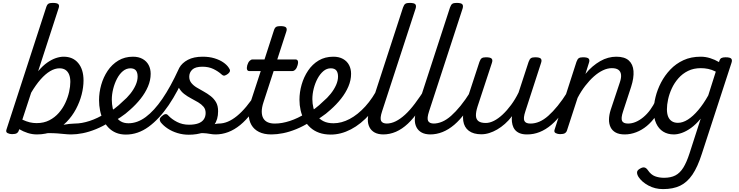

<svg xmlns="http://www.w3.org/2000/svg" viewBox="-20 -910 5095 1324"><path d="M472 17Q450 17 426.5 14.5Q403 12 376.5 10Q350 8 318.5 8Q287 8 248 13L280 -20Q316 -29 348 -36Q380 -43 407.5 -48Q435 -53 457.5 -55.5Q480 -58 495 -58Q504 -58 506.5 -46.5Q509 -35 505 -20.5Q501 -6 492.5 5.5Q484 17 472 17ZM63 15Q47 15 32.5 8Q18 1 25 -18L298 -858Q304 -878 313.5 -884Q323 -890 343 -890Q374 -890 382.5 -881Q391 -872 384 -853L243 -419Q275 -457 306 -478.5Q337 -500 365.5 -509.5Q394 -519 419 -519Q483 -519 519.5 -475Q556 -431 556 -355Q556 -309 543 -258Q530 -207 504 -158Q478 -109 439.5 -69.5Q401 -30 350 -6.5Q299 17 235 17Q202 17 171 7Q140 -3 113 -19L110 -11Q106 2 96 8.5Q86 15 63 15ZM134 -85Q162 -72 185 -66.5Q208 -61 233 -61Q282 -61 320 -80.5Q358 -100 385.5 -131.5Q413 -163 430.5 -200.5Q448 -238 456.5 -276Q465 -314 465 -345Q465 -375 456.5 -396Q448 -417 431.5 -428Q415 -439 390 -439Q359 -439 326 -419.5Q293 -400 260 -362.5Q227 -325 195 -271Z M472 17Q453 17 447 5.5Q441 -6 445.5 -20.5Q450 -35 463 -46.5Q476 -58 495 -58Q543 -58 598 -76Q653 -94 707 -128Q718 -136 728 -130.5Q738 -125 744 -113Q750 -101 749.5 -88.5Q749 -76 739 -70Q690 -39 642 -19.5Q594 0 551 8.5Q508 17 472 17Z M705 -121Q739 -138 769.5 -161Q800 -184 825 -209Q855 -234 878.5 -263.5Q902 -293 915.5 -323.5Q929 -354 929 -382Q929 -410 917 -424.5Q905 -439 878 -439Q864 -439 857.5 -451Q851 -463 852.5 -479Q854 -495 865 -507Q876 -519 897 -519Q936 -519 963.5 -503.5Q991 -488 1005 -461.5Q1019 -435 1019 -401Q1019 -357 1000.5 -313.5Q982 -270 950 -229.5Q918 -189 877 -153Q847 -125 810.5 -101Q774 -77 736 -57Z M848 18Q810 18 780 5.5Q750 -7 728 -30Q706 -53 691.5 -83Q677 -113 670 -148Q663 -183 663 -219Q663 -272 678 -325Q693 -378 722.5 -422Q752 -466 796 -492.5Q840 -519 897 -519Q908 -519 910.5 -507Q913 -495 909.5 -479Q906 -463 898 -451Q890 -439 880 -439Q851 -439 827.5 -419.5Q804 -400 787 -367.5Q770 -335 760.5 -297Q751 -259 751 -223Q751 -192 757.5 -162.5Q764 -133 777 -110Q790 -87 812 -73.5Q834 -60 866 -60Q927 -60 985 -103Q1043 -146 1099.5 -228.5Q1156 -311 1211 -431Q1216 -441 1231 -441Q1246 -441 1257 -432Q1268 -423 1261 -407Q1208 -280 1143 -184.5Q1078 -89 1004.5 -35.5Q931 18 848 18Z M1352 -17Q1381 -29 1407.5 -38.5Q1434 -48 1455.5 -53Q1477 -58 1491 -58Q1500 -58 1502 -46.5Q1504 -35 1500 -20.5Q1496 -6 1487.5 5.5Q1479 17 1467 17Q1447 17 1426 13Q1405 9 1379.5 8Q1354 7 1320 13ZM1282 19Q1241 19 1203.5 7.5Q1166 -4 1136.5 -23.5Q1107 -43 1088 -67Q1082 -76 1081.5 -86Q1081 -96 1096 -109Q1109 -121 1120 -123Q1131 -125 1141 -113Q1164 -88 1201 -69Q1238 -50 1283 -50Q1321 -50 1346.5 -59Q1372 -68 1385 -86.5Q1398 -105 1398 -131Q1398 -157 1383.5 -174Q1369 -191 1346.5 -204.5Q1324 -218 1298 -231.5Q1272 -245 1249.5 -262.5Q1227 -280 1212.5 -306.5Q1198 -333 1198 -372Q1198 -409 1216.5 -442.5Q1235 -476 1275.5 -497.5Q1316 -519 1378 -519Q1423 -519 1459 -508Q1495 -497 1519.5 -480Q1544 -463 1556 -445Q1566 -432 1566 -422.5Q1566 -413 1552 -401Q1540 -392 1530 -389Q1520 -386 1509 -396Q1485 -418 1452 -434Q1419 -450 1376 -450Q1327 -450 1306 -430Q1285 -410 1285 -381Q1285 -356 1299.5 -338Q1314 -320 1336.5 -306.5Q1359 -293 1384.5 -279Q1410 -265 1432.5 -247.5Q1455 -230 1469.5 -205.5Q1484 -181 1484 -143Q1484 -85 1457 -49Q1430 -13 1384 3Q1338 19 1282 19Z M1466 17Q1452 17 1445.5 5.5Q1439 -6 1441.5 -20.5Q1444 -35 1456 -46.5Q1468 -58 1489 -58Q1520 -58 1551 -71Q1582 -84 1614 -110Q1646 -136 1679 -175.5Q1712 -215 1746 -268Q1755 -282 1766.5 -281Q1778 -280 1785 -270.5Q1792 -261 1787 -249Q1752 -181 1714.5 -131Q1677 -81 1636.5 -48Q1596 -15 1553.5 1Q1511 17 1466 17Z M1850 17Q1801 17 1766.5 0Q1732 -17 1714 -48Q1696 -79 1695 -121.5Q1694 -164 1711 -215L1778 -420H1699Q1688 -420 1684 -430Q1680 -440 1685 -460Q1691 -480 1701 -490Q1711 -500 1721 -500H1804L1868 -698Q1874 -718 1883.5 -724Q1893 -730 1913 -730Q1944 -730 1952.5 -720.5Q1961 -711 1954 -691L1892 -500H2018Q2029 -500 2033.5 -490.5Q2038 -481 2032 -460Q2027 -441 2017 -430.5Q2007 -420 1996 -420H1867L1797 -205Q1785 -169 1785 -141Q1785 -113 1795.5 -94.5Q1806 -76 1826 -67Q1846 -58 1874 -58Q1888 -58 1893.5 -46.5Q1899 -35 1897 -20.5Q1895 -6 1883 5.5Q1871 17 1850 17Z M1853 17Q1834 17 1828 5.5Q1822 -6 1826.5 -20.5Q1831 -35 1844 -46.5Q1857 -58 1876 -58Q1924 -58 1979 -76Q2034 -94 2088 -128Q2099 -136 2109 -130.5Q2119 -125 2125 -113Q2131 -101 2130.5 -88.5Q2130 -76 2120 -70Q2071 -39 2023 -19.5Q1975 0 1932 8.5Q1889 17 1853 17Z M2087 -121Q2121 -138 2151.5 -161Q2182 -184 2207 -209Q2237 -234 2260.5 -263.5Q2284 -293 2297.5 -323.5Q2311 -354 2311 -382Q2311 -410 2299 -424.5Q2287 -439 2260 -439Q2246 -439 2239.5 -451Q2233 -463 2234.5 -479Q2236 -495 2247 -507Q2258 -519 2279 -519Q2318 -519 2345.5 -503.5Q2373 -488 2387 -461.5Q2401 -435 2401 -401Q2401 -357 2382.5 -313.5Q2364 -270 2332 -229.5Q2300 -189 2259 -153Q2229 -125 2192.5 -101Q2156 -77 2118 -57Z M2261 18Q2216 18 2181 5.5Q2146 -7 2120.5 -30Q2095 -53 2078 -83.5Q2061 -114 2053 -149.5Q2045 -185 2045 -222Q2045 -274 2060 -326.5Q2075 -379 2104.5 -423Q2134 -467 2177.5 -493Q2221 -519 2279 -519Q2290 -519 2293.5 -507Q2297 -495 2293.5 -479Q2290 -463 2281.5 -451Q2273 -439 2261 -439Q2233 -439 2210 -419.5Q2187 -400 2170 -368.5Q2153 -337 2143.5 -299.5Q2134 -262 2134 -226Q2134 -195 2141.5 -165Q2149 -135 2166 -111.5Q2183 -88 2211 -74Q2239 -60 2280 -60Q2335 -60 2391 -89.5Q2447 -119 2499 -176Q2551 -233 2592 -315Q2597 -323 2610 -322.5Q2623 -322 2633 -314.5Q2643 -307 2636 -291Q2592 -192 2530.5 -123Q2469 -54 2400 -18Q2331 18 2261 18Z M2625 17Q2588 17 2564 4Q2540 -9 2528 -32.5Q2516 -56 2516.5 -86Q2517 -116 2529 -152L2759 -858Q2766 -878 2775.5 -884Q2785 -890 2804 -890Q2836 -890 2844 -880.5Q2852 -871 2846 -851L2615 -143Q2599 -95 2608 -76.5Q2617 -58 2649 -58Q2663 -58 2669 -46.5Q2675 -35 2672.5 -20.5Q2670 -6 2658 5.5Q2646 17 2625 17Z M2622 17Q2608 17 2601.5 5.5Q2595 -6 2597.5 -20.5Q2600 -35 2612 -46.5Q2624 -58 2645 -58Q2677 -58 2708.5 -73.5Q2740 -89 2773 -119Q2806 -149 2841 -195.5Q2876 -242 2915 -303Q2924 -317 2934 -316Q2944 -315 2949 -305.5Q2954 -296 2948 -284Q2909 -207 2870.5 -150.5Q2832 -94 2792.5 -57Q2753 -20 2710.5 -1.5Q2668 17 2622 17Z M2949 17Q2912 17 2888 4Q2864 -9 2852 -32.5Q2840 -56 2840.5 -86Q2841 -116 2853 -152L3083 -858Q3090 -878 3099.5 -884Q3109 -890 3128 -890Q3160 -890 3168 -880.5Q3176 -871 3170 -851L2939 -143Q2923 -95 2932 -76.5Q2941 -58 2973 -58Q2987 -58 2993 -46.5Q2999 -35 2996.5 -20.5Q2994 -6 2982 5.5Q2970 17 2949 17Z M2946 17Q2932 17 2925.5 5.5Q2919 -6 2921.5 -20.5Q2924 -35 2936 -46.5Q2948 -58 2969 -58Q2999 -58 3029.5 -71Q3060 -84 3091 -111.5Q3122 -139 3155.5 -180Q3189 -221 3224 -277Q3233 -290 3245 -289Q3257 -288 3263.5 -278.5Q3270 -269 3264 -257Q3228 -187 3190 -135Q3152 -83 3112.5 -49.5Q3073 -16 3031.5 0.5Q2990 17 2946 17Z M3299 16Q3245 16 3213 -8Q3181 -32 3174.5 -76.5Q3168 -121 3187 -181L3286 -483Q3293 -503 3302.5 -509Q3312 -515 3331 -515Q3362 -515 3370.5 -505.5Q3379 -496 3372 -476L3273 -175Q3261 -137 3262 -112Q3263 -87 3279.5 -74.5Q3296 -62 3330 -62Q3357 -62 3386.5 -77Q3416 -92 3446 -120Q3476 -148 3504.5 -186.5Q3533 -225 3556 -272L3625 -483Q3632 -503 3641.5 -509Q3651 -515 3670 -515Q3701 -515 3709.5 -505.5Q3718 -496 3711 -476L3603 -143Q3587 -95 3596 -76.5Q3605 -58 3637 -58Q3651 -58 3657 -46.5Q3663 -35 3660.5 -20.5Q3658 -6 3646 5.5Q3634 17 3613 17Q3584 17 3563.5 8.5Q3543 0 3531 -15Q3519 -30 3514 -49.5Q3509 -69 3509 -92L3511 -109Q3488 -79 3462 -56Q3436 -33 3408.5 -17Q3381 -1 3353.5 7.5Q3326 16 3299 16Z M3616 17Q3602 17 3595.5 5.5Q3589 -6 3591.5 -20.5Q3594 -35 3606 -46.5Q3618 -58 3639 -58Q3669 -58 3699.5 -71Q3730 -84 3761 -111.5Q3792 -139 3825.5 -180Q3859 -221 3894 -277Q3903 -290 3915 -289Q3927 -288 3933.5 -278.5Q3940 -269 3934 -257Q3898 -187 3860 -135Q3822 -83 3782.5 -49.5Q3743 -16 3701.5 0.5Q3660 17 3616 17Z M4288 17Q4250 17 4226 4Q4202 -9 4190.5 -32.5Q4179 -56 4179.5 -86.5Q4180 -117 4191 -152L4255 -344Q4265 -374 4262.5 -395.5Q4260 -417 4244.5 -428.5Q4229 -440 4199 -440Q4169 -440 4137.5 -425Q4106 -410 4075.5 -383Q4045 -356 4016 -318.5Q3987 -281 3963 -235L3890 -11Q3886 2 3875.5 8.5Q3865 15 3842 15Q3826 15 3812 8Q3798 1 3805 -18L3955 -483Q3962 -503 3971.5 -509Q3981 -515 4000 -515Q4031 -515 4039.5 -505.5Q4048 -496 4041 -476L4017 -400Q4040 -429 4066 -451Q4092 -473 4119 -488.5Q4146 -504 4174 -511.5Q4202 -519 4230 -519Q4287 -519 4316 -493Q4345 -467 4348.5 -420Q4352 -373 4332 -311L4277 -143Q4261 -95 4269.5 -76.5Q4278 -58 4311 -58Q4325 -58 4331 -46.5Q4337 -35 4334.5 -20.5Q4332 -6 4320.5 5.5Q4309 17 4288 17Z M4288 17Q4274 17 4267.5 5.5Q4261 -6 4263.5 -20.5Q4266 -35 4278 -46.5Q4290 -58 4311 -58Q4337 -58 4363.5 -69Q4390 -80 4416 -101.5Q4442 -123 4464 -153Q4486 -183 4503 -220Q4508 -235 4520.5 -234.5Q4533 -234 4542.5 -224.5Q4552 -215 4548 -201Q4530 -150 4502 -109.5Q4474 -69 4440 -41Q4406 -13 4367 2Q4328 17 4288 17Z M4552 394Q4497 394 4451.5 369.5Q4406 345 4383 310Q4372 292 4373 277.5Q4374 263 4395 252Q4412 242 4424.5 245Q4437 248 4448 264Q4469 295 4497 305.5Q4525 316 4559 316Q4606 316 4637.5 299.5Q4669 283 4692 246Q4715 209 4735 147L4812 -92Q4778 -51 4745 -27.5Q4712 -4 4682 6.5Q4652 17 4627 17Q4584 17 4553 -2.5Q4522 -22 4505 -59Q4488 -96 4488 -146Q4488 -190 4500.5 -241Q4513 -292 4538.5 -341Q4564 -390 4602.5 -430.5Q4641 -471 4693 -495Q4745 -519 4812 -519Q4845 -519 4877 -509Q4909 -499 4938 -482L4939 -485Q4944 -504 4954 -509.5Q4964 -515 4983 -515Q5014 -515 5022.5 -505.5Q5031 -496 5024 -476L4820 150Q4791 241 4755 294Q4719 347 4670.5 370.5Q4622 394 4552 394ZM4655 -63Q4688 -63 4723.5 -85.5Q4759 -108 4795 -150.5Q4831 -193 4864 -252L4916 -416Q4888 -430 4863 -435Q4838 -440 4813 -440Q4763 -440 4724.5 -421Q4686 -402 4658 -370Q4630 -338 4612.5 -300Q4595 -262 4587 -224.5Q4579 -187 4579 -157Q4579 -126 4587.5 -105.5Q4596 -85 4613 -74Q4630 -63 4655 -63Z"/></svg>

Font: Playwrite DK Uloopet
Style: Regular
Weight: 400
Designer: Veronika Burian, José Scaglione
Foundry: TypeTogether
Version: Version 1.002